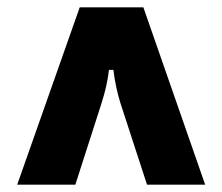

<svg xmlns="http://www.w3.org/2000/svg" viewBox="-20 -783 608 525"><path d="M27 -278 198 -763H372L541 -278H382L309 -502Q296 -544 290 -592H278Q273 -549 258 -502L186 -278Z"/></svg>

Font: Open Sauce Sans Black
Style: Regular
Weight: 900
Designer: Alfredo Marco Pradil
Foundry: Creative Sauce Fz LLC
Version: Version 1.477